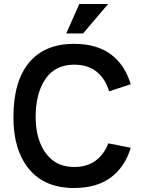

<svg xmlns="http://www.w3.org/2000/svg" viewBox="-20 -929 705 959"><path d="M376 -909H520L395 -762H311ZM521 -213 633 -191Q604 -95 533.5 -42.5Q463 10 350 10Q203 10 125 -84.5Q47 -179 47 -343Q47 -522 125 -616Q203 -710 350 -710Q462 -710 532.5 -658.5Q603 -607 633 -508L525 -473Q506 -536 462.5 -571Q419 -606 350 -606Q256 -606 207 -534.5Q158 -463 158 -343Q158 -273 180 -216.5Q202 -160 244.5 -127.5Q287 -95 350 -95Q415 -95 457.5 -126.5Q500 -158 521 -213Z"/></svg>

Font: Haskoy SemiBold
Style: Regular
Weight: 600
Designer: Ertekin Erdin
Foundry: Ertekin Erdin
Version: Version 1.500; ttfautohint (v1.8.3)